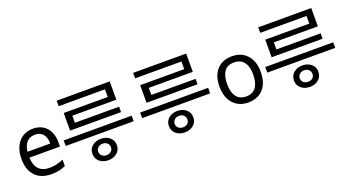

<svg xmlns="http://www.w3.org/2000/svg" viewBox="-50 -1420 4009 2171"><g transform="rotate(-20 1954.5 -334.5)"><path d="M292 -546Q361 -546 410.5 -516Q460 -486 486.5 -431.5Q513 -377 513 -304V-251H146Q148 -160 192.5 -112.5Q237 -65 317 -65Q368 -65 407.5 -74.5Q447 -84 489 -102V-25Q448 -7 408 1.5Q368 10 313 10Q237 10 178.5 -21Q120 -52 87.5 -113.5Q55 -175 55 -264Q55 -352 84.5 -415Q114 -478 167.5 -512Q221 -546 292 -546ZM291 -474Q228 -474 191.5 -433.5Q155 -393 148 -321H421Q421 -367 407 -401Q393 -435 364.5 -454.5Q336 -474 291 -474Z M976 82Q913 82 871 46.5Q829 11 829 -47Q829 -105 871 -140.5Q913 -176 976 -176Q1038 -176 1080.5 -140.5Q1123 -105 1123 -47Q1123 11 1080.5 46.5Q1038 82 976 82ZM976 21Q1009 21 1030.5 2Q1052 -17 1052 -47Q1052 -78 1030.5 -97.5Q1009 -117 976 -117Q943 -117 921 -97.5Q899 -78 899 -47Q899 -17 921 2Q943 21 976 21ZM1394 -235H576V-302H1394ZM1295 -381H682V-593H1212V-707H1293V-531H763V-446H1295ZM1293 -685H655V-751H1293Z M1896 82Q1833 82 1791 46.5Q1749 11 1749 -47Q1749 -105 1791 -140.5Q1833 -176 1896 -176Q1958 -176 2000.5 -140.5Q2043 -105 2043 -47Q2043 11 2000.5 46.5Q1958 82 1896 82ZM1896 21Q1929 21 1950.5 2Q1972 -17 1972 -47Q1972 -78 1950.5 -97.5Q1929 -117 1896 -117Q1863 -117 1841 -97.5Q1819 -78 1819 -47Q1819 -17 1841 2Q1863 21 1896 21ZM2314 -235H1496V-302H2314ZM2215 -381H1602V-593H2132V-707H2213V-531H1683V-446H2215ZM2213 -685H1575V-751H2213Z M2935 -269Q2935 -180 2904.5 -117.5Q2874 -55 2818 -22.5Q2762 10 2685 10Q2614 10 2558.5 -22.5Q2503 -55 2471 -117.5Q2439 -180 2439 -269Q2439 -402 2506 -474Q2573 -546 2688 -546Q2761 -546 2816.5 -513.5Q2872 -481 2903.5 -419.5Q2935 -358 2935 -269ZM2530 -269Q2530 -206 2546.5 -159.5Q2563 -113 2598 -88Q2633 -63 2687 -63Q2741 -63 2776 -88Q2811 -113 2827.5 -159.5Q2844 -206 2844 -269Q2844 -333 2827 -378Q2810 -423 2775.5 -447.5Q2741 -472 2686 -472Q2604 -472 2567 -418Q2530 -364 2530 -269Z M3401 82Q3338 82 3296 46.5Q3254 11 3254 -47Q3254 -105 3296 -140.5Q3338 -176 3401 -176Q3463 -176 3505.5 -140.5Q3548 -105 3548 -47Q3548 11 3505.5 46.5Q3463 82 3401 82ZM3401 21Q3434 21 3455.5 2Q3477 -17 3477 -47Q3477 -78 3455.5 -97.5Q3434 -117 3401 -117Q3368 -117 3346 -97.5Q3324 -78 3324 -47Q3324 -17 3346 2Q3368 21 3401 21ZM3819 -235H3001V-302H3819ZM3720 -381H3107V-593H3637V-707H3718V-531H3188V-446H3720ZM3718 -685H3080V-751H3718Z"/></g></svg>

Font: korean15
Style: Book
Weight: 400
Designer: Jelle Bosma - Monotype Design Team
Foundry: Monotype Imaging Inc.
Version: Version 2.003